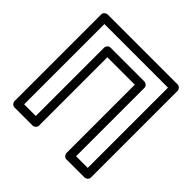

<svg xmlns="http://www.w3.org/2000/svg" viewBox="-184 -867 1059 1059"><g transform="rotate(45 345.5 -338.0)"><path d="M98 -25V-651H594V-25H503V-558C503 -573.1 488.7 -583 478 -583H214C198.9 -583 189 -568.7 189 -558V-25ZM48 0C48 10.7 57.9 25 73 25H214C224.7 25 239 15.1 239 0V-533H453V0C453 10.7 462.9 25 478 25H619C629.7 25 644 15.1 644 0V-676C644 -686.7 634.1 -701 619 -701H73C62.3 -701 48 -691.1 48 -676Z"/></g></svg>

Font: Fog Sans
Style: Outline
Weight: 700
Foundry: Intel Corporation
Version: Version 1.00